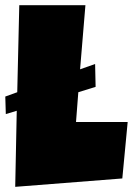

<svg xmlns="http://www.w3.org/2000/svg" viewBox="-34 -727 510 737"><path d="M456.1 -258.8 435.5 -42 24.4 -9.8 30.3 -301.8 -11.7 -289.1 -13.7 -356.4 32.2 -373 40 -707H293.9L273.4 -460.9L331.1 -481.4L333 -393.6L266.6 -373L257.8 -258.8Z"/></svg>

Font: Luckiest Guy
Style: Regular
Weight: 400
Designer: Astigmatic (AOETI)
Foundry: Astigmatic (AOETI)
Version: Version 1.000